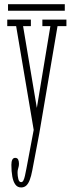

<svg xmlns="http://www.w3.org/2000/svg" viewBox="-20 -614 326 886"><path d="M77.5 251Q60.5 251 50.8 237.5Q41 224 36.8 200.5Q32.5 177 32.5 146.5Q32.5 131.5 36.8 123Q41 114.5 50 114.5Q60 114.5 63.8 122.2Q67.5 130 67.5 141Q67.5 149 66 155Q64.5 161 62.8 167.2Q61 173.5 61 183.5Q61 197.5 64.5 212Q68 226.5 77.5 226.5Q84 226.5 88 218.8Q92 211 95.2 196.8Q98.5 182.5 102 163.5L135.5 -14.5L54.5 -493.5H13.5V-523.5H122.5V-493.5H86.5L150 -116L212.5 -493.5H175.5V-523.5H286.5V-493.5H245.5L161 3.5L129 172Q124 199 117.2 216.5Q110.5 234 101 242.5Q91.5 251 77.5 251ZM17 -564.5V-594.5H279V-564.5Z"/></svg>

Font: Imbue Thin
Style: Regular
Weight: 100
Designer: Tyler Finck
Foundry: Etcetera Type Company
Version: Version 1.102